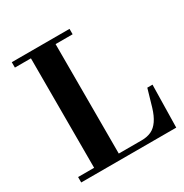

<svg xmlns="http://www.w3.org/2000/svg" viewBox="-141 -698 776 810"><g transform="rotate(-30 247.5 -293.0)"><path d="M488.3 0 492.2 -207H466.8L442.4 -123Q421.9 -54.7 382.8 -36.1Q362.3 -26.4 335 -26.4H223.6V-559.6H306.6V-585.9H25.4V-559.6H103.5V-26.4H25.4V0Z"/></g></svg>

Font: Abhaya Libre
Style: Bold
Weight: 700
Designer: Pushpananda Ekanayake, Sol Matas, Pathum Egodawatta
Foundry: Mooniak
Version: Version 1.050 ; ttfautohint (v1.6)